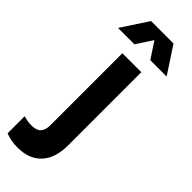

<svg xmlns="http://www.w3.org/2000/svg" viewBox="-362 -748 993 993"><g transform="rotate(45 135.0 -251.5)"><path d="M-52.2 208.5V83.5Q-22 92.8 5.9 92.8Q42 92.8 58.3 75.7Q74.7 58.6 74.7 22.5V-503.9H213.4V31.7Q213.4 93.3 192.6 136.5Q171.9 179.7 132.1 202.1Q92.3 224.6 35.2 224.6Q-12.7 224.6 -52.2 208.5ZM62 -726.6H181.6L85.9 -580.6H-33.7ZM106.4 -726.6H226.1L321.8 -580.6H202.1Z"/></g></svg>

Font: Wanted Sans Variable
Style: Regular
Weight: 400
Designer: Original Design by Kil Hyung-jin and Kang Hanbin, Wanted Lab, Inc; Hangeul from Source Han Sans by Jang Soo-young and Ka
Foundry: Wanted Lab, Inc.
Version: Version 1.003;Glyphs 3.2 (3227)